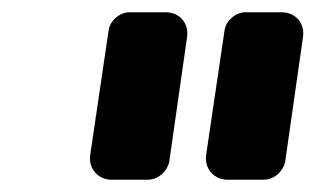

<svg xmlns="http://www.w3.org/2000/svg" viewBox="-20 -720 514 313"><path d="M256 -457 285 -660C288 -682 273 -700 250 -700H191C175 -700 159 -686 157 -670L127 -467C124 -445 140 -427 162 -427H221C238 -427 253 -441 256 -457ZM445 -457 474 -660C477 -682 462 -700 439 -700H380C364 -700 348 -686 346 -670L316 -467C313 -445 329 -427 351 -427H410C427 -427 442 -441 445 -457Z"/></svg>

Font: Trueno
Style: RoundBdIt
Weight: 700
Designer: Julieta Ulanovsky, Jasper
Foundry: Julieta Ulanovsky, Cannot Into Space Fonts
Version: Version 3.001